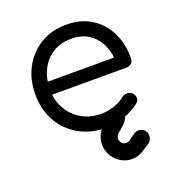

<svg xmlns="http://www.w3.org/2000/svg" viewBox="-135 -660 886 966"><g transform="rotate(-20 308.0 -177.5)"><path d="M341 5Q259 5 196 -30.5Q133 -66 97 -129Q61 -192 61 -273Q61 -355 95 -417.5Q129 -480 188.5 -516Q248 -552 326 -552Q403 -552 459 -517.5Q515 -483 545.5 -422Q576 -361 576 -283Q576 -266 565 -255.5Q554 -245 537 -245H119V-314H541L499 -284Q499 -339 478 -383Q457 -427 418.5 -452Q380 -477 326 -477Q269 -477 227 -450.5Q185 -424 162 -378Q139 -332 139 -273Q139 -214 165 -168.5Q191 -123 236.5 -96.5Q282 -70 341 -70Q375 -70 410.5 -82Q446 -94 467 -112Q479 -122 494.5 -122.5Q510 -123 521 -114Q535 -101 535.5 -85.5Q536 -70 523 -59Q489 -31 438.5 -13Q388 5 341 5ZM409 197Q377 197 350 181Q323 165 306.5 137.5Q290 110 290 77Q290 21 340 -21Q353 -30 360.5 -39.5Q368 -49 372 -58Q384 -80 409 -80Q428 -80 439.5 -68.5Q451 -57 452 -38Q452 -16 436.5 5Q421 26 390 49Q383 54 379.5 62Q376 70 376 77Q376 91 385.5 101Q395 111 409 111Q414 111 419 109.5Q424 108 427 105L460 81Q473 72 486 72Q505 72 517 84.5Q529 97 529 115Q529 135 514 150L475 175Q445 197 409 197Z"/></g></svg>

Font: Comfortaa Medium
Style: Regular
Weight: 500
Designer: Johan Aakerlund
Foundry: Johan Aakerlund
Version: Version 3.104; ttfautohint (v1.8.1.43-b0c9)